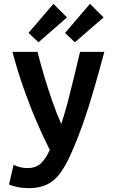

<svg xmlns="http://www.w3.org/2000/svg" viewBox="-20 -795 600 1003"><path d="M129 188Q99 188 71 182Q43 176 27 169L51 66Q69 75 87.5 79Q106 83 124 83Q169 83 195.5 56.5Q222 30 240 -12Q205 -81 170 -162.5Q135 -244 103 -335Q71 -426 45 -524H176Q190 -468 209.5 -402Q229 -336 252 -270Q275 -204 300 -147Q319 -205 335.5 -268Q352 -331 367.5 -396Q383 -461 398 -524H525Q499 -427 472 -333Q445 -239 414.5 -152Q384 -65 347 17Q320 76 291 114Q262 152 223 170Q184 188 129 188ZM181 -574 129 -623 259 -775 330 -704ZM371 -574 320 -623 450 -775 521 -704Z"/></svg>

Font: Ubuntu Sans Mono SemiBold
Style: Regular
Weight: 600
Monospace: yes
Designer: Dalton Maag Ltd
Foundry: Dalton Maag Ltd
Version: Version 1.006